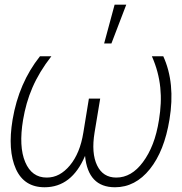

<svg xmlns="http://www.w3.org/2000/svg" viewBox="-20 -784 770 814"><path d="M33.4 -277Q59.7 -432.5 149.5 -545.5H197.8Q171.5 -511.7 151.6 -478.7Q131.7 -445.7 117.4 -412.5Q103 -379.3 93.4 -345.3Q83.8 -311.4 77.8 -275.9Q58.9 -162.6 87 -96.6Q114.7 -31.2 177.9 -31.2Q206.7 -31.2 230.8 -44.2Q255 -57.2 276.3 -82.7Q297.6 -108.3 312 -143.1Q326.3 -177.9 333.5 -222.7L356.9 -366.1H404.8L381 -222.7Q366.5 -134.6 391.7 -82.7Q416.5 -31.2 473 -31.2Q537.6 -31.2 585.9 -96.6Q610.8 -130 627.8 -173.8Q644.9 -217.7 654.1 -275.9Q659.8 -311.4 661.4 -345.3Q663 -379.3 659.6 -412.5Q656.2 -445.7 647.5 -478.7Q638.8 -511.7 623.9 -545.5H672.2Q724.1 -431.8 698.5 -277Q676.8 -143.8 615.4 -67.1Q553.6 9.9 467.7 9.9Q410.2 9.9 378.6 -23.4Q346.9 -56.8 340.6 -123.2Q312.5 -56.8 269.5 -23.4Q226.6 9.9 169 9.9Q82.7 9.9 47.6 -67.1Q11.7 -146.7 33.4 -277ZM421.5 -599.8 465.9 -764.2H515.3L452.4 -599.8Z"/></svg>

Font: Inter P Extra Light
Style: Italic
Weight: 200
Italic angle: 9.39999°
Designer: Rasmus Andersson
Foundry: rsms
Version: Version 3.018;git-588b23468